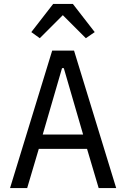

<svg xmlns="http://www.w3.org/2000/svg" viewBox="-20 -955 640 975"><path d="M570 0 356 -698H245L31 0H118L177 -199H422L481 0ZM402 -272H197L295 -609H304ZM250 -935 139 -792 182 -761 299 -878 416 -761 461 -792 350 -935Z"/></svg>

Font: IBM Mono
Style: Regular
Weight: 400
Monospace: yes
Designer: Mike Abbink, Paul van der Laan, Pieter van Rosmalen
Foundry: Bold Monday
Version: Version 2.3